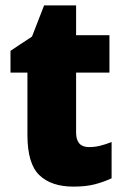

<svg xmlns="http://www.w3.org/2000/svg" viewBox="-20 -684 461 714"><path d="M311 -137Q332 -137 352.5 -142Q373 -147 395 -156V-21Q365 -7 332 1.5Q299 10 253 10Q171 10 126.5 -32.5Q82 -75 82 -182V-414H19V-495L99 -548L144 -664H263V-553H387V-414H263V-191Q263 -137 311 -137Z"/></svg>

Font: Noto Sans Gurmukhi UI SemiCondensed Black
Style: Regular
Weight: 900
Width: 4
Designer: Jelle Bosma - Monotype Design Team
Foundry: Monotype Imaging Inc.
Version: Version 2.004; ttfautohint (v1.8.4.7-5d5b)